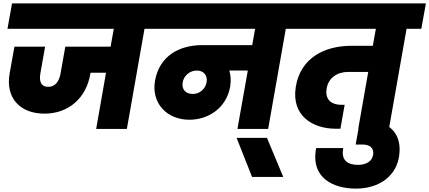

<svg xmlns="http://www.w3.org/2000/svg" viewBox="-20 -760 2531 1132"><path d="M24 -590H651L632 -485H365L337 -327C328 -276 303 -248 264 -248C225 -248 209 -276 218 -327L246 -485H65L37 -328C11 -185 96 -90 242 -90C388 -90 489 -186 512 -322L514 -331H605L547 0H728L832 -590H918L945 -740H51Z M1116 -206C1074 -206 1050 -234 1057 -274C1064 -315 1099 -344 1141 -344C1182 -344 1205 -314 1198 -275C1191 -235 1157 -206 1116 -206ZM890 -590H1484L1467 -494H1173C1037 -494 921 -431 894 -285C871 -152 963 -54 1097 -54C1205 -54 1314 -120 1337 -249C1343 -287 1340 -318 1332 -344H1441L1380 0H1561L1665 -590H1752L1778 -740H917Z M1466 283H1650L1554 53H1375Z M1723 -590H2196L2178 -490H2052C1897 -490 1753 -422 1724 -249C1696 -76 1826 -1 1959 -1H1987L2012 -142H1995C1922 -142 1896 -183 1906 -240C1917 -300 1967 -336 2033 -336H2151L2092 0H2273L2377 -590H2464L2491 -740H1750Z M2078 352C2217 352 2319 277 2334 154C2350 28 2276 -48 2141 -48H2102L2077 92H2116C2166 92 2185 117 2180 152C2174 190 2141 212 2090 212C2029 212 1989 184 2004 113H1844C1810 291 1947 352 2078 352Z"/></svg>

Font: SVN-Poppins ExtraBold
Style: Italic
Weight: 800
Italic angle: -10°
Designer: Ninad Kale (Devanagari), Jonny Pinhorn (Latin)
Foundry: Indian Type Foundry
Version: Version 3.002 2017